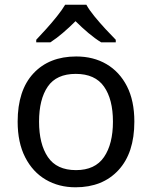

<svg xmlns="http://www.w3.org/2000/svg" viewBox="-20 -786 645 816"><path d="M551 -269Q551 -136 483.5 -63Q416 10 301 10Q230 10 174.5 -22.5Q119 -55 87 -117.5Q55 -180 55 -269Q55 -402 122 -474Q189 -546 304 -546Q377 -546 432.5 -513.5Q488 -481 519.5 -419.5Q551 -358 551 -269ZM146 -269Q146 -174 183.5 -118.5Q221 -63 303 -63Q384 -63 422 -118.5Q460 -174 460 -269Q460 -364 422 -418Q384 -472 302 -472Q220 -472 183 -418Q146 -364 146 -269ZM347 -766Q359 -744 381.5 -716.5Q404 -689 428.5 -662.5Q453 -636 472 -617V-606H410Q384 -622 356 -645.5Q328 -669 301 -696Q274 -669 247 -646Q220 -623 194 -606H134V-617Q153 -637 176.5 -663Q200 -689 222 -716.5Q244 -744 257 -766Z"/></svg>

Font: Noto Sans Ugaritic
Style: Regular
Weight: 400
Designer: Monotype Design Team
Foundry: Monotype Imaging Inc.
Version: Version 2.001; ttfautohint (v1.8.4.7-5d5b)